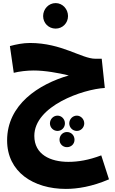

<svg xmlns="http://www.w3.org/2000/svg" viewBox="-20 -828 744 1242"><path d="M340 -643C385 -643 420 -679 420 -724C420 -769 385 -808 340 -808C294 -808 259 -769 259 -724C259 -679 294 -643 340 -643ZM406 394C481 394 576 379 685 332L635 177C553 208 485 219 422 219C307 219 202 172 202 51C202 -143 517 -251 658 -259L638 -448H597C508 -448 380 -550 174 -550C129 -550 85 -541 44 -530L69 -357C105 -366 153 -372 198 -372C271 -372 359 -356 425 -340C229 -283 26 -151 26 80C26 285 197 394 406 394ZM352 19C379 19 400 -3 400 -30C400 -57 379 -80 352 -80C325 -80 303 -57 303 -30C303 -3 325 19 352 19ZM477 19C503 19 525 -3 525 -30C525 -57 503 -80 477 -80C450 -80 428 -57 428 -30C428 -3 450 19 477 19ZM413 124C441 124 462 103 462 76C462 48 441 26 413 26C386 26 365 48 365 76C365 103 386 124 413 124Z"/></svg>

Font: Noto Sans Arabic SemCond Blk
Style: Regular
Weight: 900
Width: 4
Designer: Monotype Design Team, Nadine Chahine, Nizar Qandah and Khaled Hosny
Foundry: Monotype Imaging Inc.
Version: Version 2.012